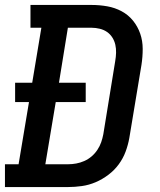

<svg xmlns="http://www.w3.org/2000/svg" viewBox="-27 -755 647 775"><path d="M-7 0V-92H48L90 -343H34V-421H103L140 -643H96V-735H343Q375 -735 406 -729.5Q437 -724 464 -709.5Q491 -695 510 -671.5Q529 -648 539 -619Q549 -590 549 -557.5Q549 -525 544 -493L495 -198Q490 -170 480 -143Q470 -116 452.5 -92Q435 -68 410.5 -49.5Q386 -31 359 -19.5Q332 -8 303.5 -4Q275 0 248 0ZM156 -92H248Q264 -92 280.5 -95Q297 -98 313 -105Q329 -112 342.5 -123.5Q356 -135 366 -150Q376 -165 381.5 -181Q387 -197 390 -213L438 -508Q441 -525 441.5 -542Q442 -559 438.5 -574.5Q435 -590 426.5 -603.5Q418 -617 405 -626Q392 -635 375.5 -639Q359 -643 343 -643H247L211 -421H319V-343H198Z"/></svg>

Font: Iosevka Slab Semibold Extended
Style: Italic
Weight: 600
Width: 7
Italic angle: -9°
Monospace: yes
Designer: Belleve Invis
Foundry: Belleve Invis
Version: Version 11.1.0; ttfautohint (v1.8.3)